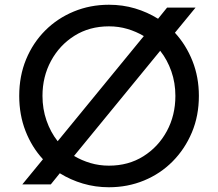

<svg xmlns="http://www.w3.org/2000/svg" viewBox="-20 -777 918 809"><path d="M74 0 161 -106Q114 -157 87.5 -225Q61 -293 61 -373Q61 -457 90 -527Q119 -597 170.5 -648.5Q222 -700 291 -728.5Q360 -757 439 -757Q497 -757 549 -741.5Q601 -726 646 -698L684 -745H804L717 -639Q764 -588 791 -520Q818 -452 818 -373Q818 -289 788.5 -219Q759 -149 707.5 -97Q656 -45 587 -16.5Q518 12 439 12Q382 12 329.5 -3.5Q277 -19 232 -47L194 0ZM159 -373Q159 -318 176 -269Q193 -220 223 -182L586 -625Q554 -644 517 -655Q480 -666 439 -666Q357 -666 294 -626.5Q231 -587 195 -520.5Q159 -454 159 -373ZM439 -79Q521 -79 584 -118.5Q647 -158 683 -224.5Q719 -291 719 -373Q719 -428 702 -476.5Q685 -525 655 -563L292 -120Q324 -101 361 -90Q398 -79 439 -79Z"/></svg>

Font: Pitagon Sans Text Medium
Style: Regular
Weight: 500
Designer: Travis Tran
Foundry: Pitagon
Version: Version 1.000; ttfautohint (v1.8.4.7-5d5b);gftools[0.9.26]